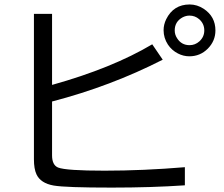

<svg xmlns="http://www.w3.org/2000/svg" viewBox="-20 -853 1000 859"><path d="M131.8 -791H212.9V-473.1Q481.9 -548.3 661.1 -654.8L708 -585.9Q475.6 -467.3 212.9 -398.9V-158.2Q212.9 -114.7 239.7 -103.5Q274.9 -89.4 447.8 -89.4Q620.6 -89.4 807.1 -105V-23.9Q658.2 -13.7 480 -13.7Q273.4 -13.7 220.2 -22.9Q161.6 -33.2 143.1 -73.2Q131.8 -97.7 131.8 -140.1ZM828.6 -833Q861.8 -833 891.6 -813.5Q943.8 -778.8 943.8 -716.8Q943.8 -669.9 909.7 -635.3Q875.5 -601.1 827.1 -601.1Q800.3 -601.1 775.9 -613.8Q748.5 -627.9 731.4 -653.3Q711.9 -683.1 711.9 -717.8Q711.9 -743.2 723.6 -767.1Q756.3 -833 828.6 -833ZM827.6 -783.2Q812 -783.2 796.9 -775.4Q761.7 -756.3 761.7 -716.8Q761.7 -697.8 772.5 -681.6Q792 -650.9 828.1 -650.9Q853 -650.9 872.1 -668Q894 -688 894 -716.8Q894 -747.1 871.1 -767.1Q852.5 -783.2 827.6 -783.2Z"/></svg>

Font: BIZ UDPGothic
Style: Regular
Weight: 400
Designer: TypeBank Co., Ltd.
Foundry: Morisawa Inc.
Version: Version 1.051